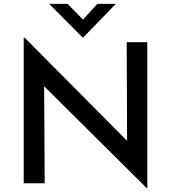

<svg xmlns="http://www.w3.org/2000/svg" viewBox="-20 -943 881 988"><path d="M735 25 176 -530 207 -520 210 0H102V-749H107L659 -193L634 -200L632 -726H738V25ZM328 -923 419 -830 389 -822 481 -923H576L407 -749H406L233 -923Z"/></svg>

Font: Josefin Sans Medium
Style: Regular
Weight: 500
Designer: Santiago Orozco
Foundry: Typemade
Version: Version 2.001